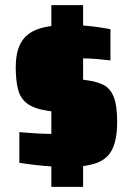

<svg xmlns="http://www.w3.org/2000/svg" viewBox="-20 -716 515 744"><path d="M237 -68Q209 -69 179.5 -71Q150 -73 119 -76.5Q88 -80 55 -85V-204Q71 -203 88 -201.5Q105 -200 122.5 -199Q140 -198 156.5 -197.5Q173 -197 187 -197Q228 -197 246.5 -199.5Q265 -202 270 -210.5Q275 -219 275 -237Q275 -253 272.5 -260Q270 -267 262 -270.5Q254 -274 236 -276L163 -287Q111 -295 84.5 -315.5Q58 -336 49.5 -371Q41 -406 41 -456Q41 -503 53.5 -534.5Q66 -566 91 -584.5Q116 -603 154.5 -611Q193 -619 246 -619Q279 -619 310 -616.5Q341 -614 366 -610Q391 -606 408 -603V-482Q383 -485 358.5 -487Q334 -489 315 -489.5Q296 -490 284 -490Q256 -490 239.5 -489Q223 -488 215 -484Q207 -480 204 -473Q201 -466 201 -455Q201 -440 203 -432Q205 -424 213 -421Q221 -418 239 -416L317 -405Q355 -400 381 -387Q407 -374 420.5 -341Q434 -308 434 -244Q434 -177 415.5 -138.5Q397 -100 354.5 -84.5Q312 -69 237 -68ZM179 8V-696H302V8Z"/></svg>

Font: Saira SemiCondensed ExtraBold
Style: Regular
Weight: 800
Width: 4
Designer: Hector Gatti with collaboration of the Omnibus-Type team
Foundry: Omnibus-Type
Version: Version 1.101